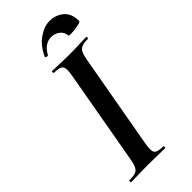

<svg xmlns="http://www.w3.org/2000/svg" viewBox="-254 -845 892 892"><g transform="rotate(-45 191.5 -399.0)"><path d="M25 0Q22 0 22 -6Q22 -12 25 -12Q52 -12 65.5 -17Q79 -22 86 -37Q93 -52 98 -81L180 -544Q188 -587 178 -600Q168 -613 130 -613Q127 -613 127 -619Q127 -625 130 -625Q153 -625 181 -623.5Q209 -622 240 -622Q275 -622 303 -623.5Q331 -625 353 -625Q356 -625 356 -619Q356 -613 353 -613Q326 -613 312 -607Q298 -601 291.5 -586Q285 -571 280 -542L198 -81Q190 -38 199.5 -25Q209 -12 248 -12Q250 -12 250 -6Q250 0 248 0Q226 0 198 -1Q170 -2 136 -2Q105 -2 76.5 -1Q48 0 25 0ZM300 -688Q297 -714 278.5 -727Q260 -740 237 -740Q219 -740 200.5 -728.5Q182 -717 169 -692Q165 -687 158 -690Q151 -693 152 -695Q175 -746 212.5 -772Q250 -798 285 -798Q325 -798 354 -774Q383 -750 383 -701Q383 -696 370.5 -692.5Q358 -689 341.5 -687Q325 -685 312.5 -685Q300 -685 300 -688Z"/></g></svg>

Font: Cormorant Infant Light
Style: Italic
Weight: 300
Italic angle: -10°
Designer: Christian Thalmann (Catharsis Fonts)
Foundry: Catharsis Fonts
Version: Version 4.001